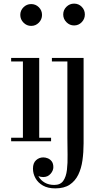

<svg xmlns="http://www.w3.org/2000/svg" viewBox="-20 -780 588 1060"><path d="M152 -637Q127.5 -637 109.8 -655Q92 -673 92 -697.5Q92 -722.5 109.8 -740Q127.5 -757.5 152 -757.5Q177 -757.5 194.5 -740Q212 -722.5 212 -697.5Q212 -673 194.5 -655Q177 -637 152 -637ZM196.5 -460V-19.5H262V0H41.5V-19.5H106.5V-440.5H41.5V-460ZM285 260Q244.5 260 217.2 244.5Q190 229 176 204Q162 179 162 151Q162 120 179 104.5Q196 89 219 89Q231.5 89 244.2 94.2Q257 99.5 265.8 111.2Q274.5 123 274.5 143Q274.5 162 259 179.8Q243.5 197.5 218.5 197.5Q204 197.5 191.2 192Q178.5 186.5 170.8 176.2Q163 166 163 151H182Q182 175 193.8 195.5Q205.5 216 227.5 228.5Q249.5 241 279.5 241Q313.5 241 329.2 218.5Q345 196 349.5 158.2Q354 120.5 353 74Q352 27.5 352 -20V-440.5H266.5V-460H441.5V11.5Q441.5 60.5 435.2 105.2Q429 150 412 184.8Q395 219.5 364.5 239.8Q334 260 285 260ZM389 -639.5Q364.5 -639.5 346.8 -657.5Q329 -675.5 329 -700Q329 -725 346.8 -742.5Q364.5 -760 389 -760Q414 -760 431.2 -742.5Q448.5 -725 448.5 -700Q448.5 -675.5 431.2 -657.5Q414 -639.5 389 -639.5Z"/></svg>

Font: Bodoni Moda SC
Style: Regular
Weight: 400
Designer: Owen Earl
Foundry: indestructible type
Version: Version 2.005